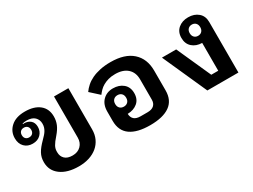

<svg xmlns="http://www.w3.org/2000/svg" viewBox="-47 -1017 1953 1483"><g transform="rotate(-30 929.5 -276.0)"><path d="M341 12Q240 12 180.5 -32Q121 -76 121 -151Q121 -173 125.5 -192Q130 -211 140 -229Q150 -247 164.5 -265Q179 -283 199 -303Q215 -319 226.5 -332Q238 -345 245.5 -358Q253 -371 257 -384.5Q261 -398 261 -415Q261 -450 237.5 -473.5Q214 -497 165 -497Q145 -497 128 -492L129 -487Q132 -488 140 -488Q173 -488 195.5 -468.5Q218 -449 218 -411Q218 -372 191.5 -345Q165 -318 120 -318Q75 -318 47 -346.5Q19 -375 19 -423Q19 -484 64 -524Q109 -564 189 -564Q271 -564 318 -526Q365 -488 365 -419Q365 -382 351.5 -349.5Q338 -317 306 -280Q274 -244 261.5 -221Q249 -198 249 -175V-165Q249 -130 272 -107.5Q295 -85 341 -85Q387 -85 415 -113Q443 -141 443 -185V-552H571V-185Q571 -139 554 -102.5Q537 -66 506.5 -40.5Q476 -15 434 -1.5Q392 12 341 12ZM120 -374Q139 -374 150.5 -385.5Q162 -397 162 -417Q162 -437 150.5 -448.5Q139 -460 120 -460Q101 -460 89.5 -448.5Q78 -437 78 -417Q78 -397 89.5 -385.5Q101 -374 120 -374Z M977 12Q862 12 801.5 -31Q741 -74 741 -162V-245Q741 -308 776.5 -343.5Q812 -379 867 -379Q922 -379 957.5 -349Q993 -319 993 -265Q993 -211 958 -181.5Q923 -152 869 -151Q870 -119 889 -102Q908 -85 946 -85H1008Q1046 -85 1065.5 -103Q1085 -121 1085 -153V-334Q1085 -396 1046 -431Q1007 -466 938 -466Q903 -466 876.5 -458.5Q850 -451 829 -439Q808 -427 793 -411.5Q778 -396 766 -380L689 -450Q705 -473 728.5 -494Q752 -515 784.5 -530.5Q817 -546 859 -555Q901 -564 953 -564Q1079 -564 1146 -504Q1213 -444 1213 -338V-162Q1213 -74 1152.5 -31Q1092 12 977 12ZM872 -214Q894 -214 907.5 -227.5Q921 -241 921 -265Q921 -289 907.5 -302.5Q894 -316 872 -316Q850 -316 836.5 -302.5Q823 -289 823 -265Q823 -241 836.5 -227.5Q850 -214 872 -214Z M1492 0 1315 -395H1442L1579 -90H1641V-338Q1588 -339 1554.5 -369Q1521 -399 1521 -451Q1521 -504 1556 -534Q1591 -564 1645 -564Q1699 -564 1734 -534Q1769 -504 1769 -451V0ZM1642 -401Q1663 -401 1676 -414.5Q1689 -428 1689 -451Q1689 -474 1676 -487.5Q1663 -501 1642 -501Q1621 -501 1608 -487.5Q1595 -474 1595 -451Q1595 -428 1608 -414.5Q1621 -401 1642 -401Z"/></g></svg>

Font: IBM Plex Sans Thai Looped SemiBold
Style: Regular
Weight: 600
Designer: Mike Abbink, Paul van der Laan, Pieter van Rosmalen, Ben Mitchell, Mark Frömberg
Foundry: Bold Monday
Version: Version 1.1